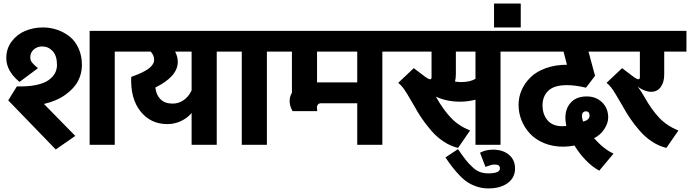

<svg xmlns="http://www.w3.org/2000/svg" viewBox="-20 -805 3849 1071"><path d="M25.9 -245.1 74.2 -323.2Q135.3 -321.3 180.2 -330.6Q225.1 -339.8 250 -357.4Q274.9 -375 286.4 -396.2Q297.9 -417.5 297.9 -442.9Q297.9 -494.1 273.7 -520Q249.5 -545.9 215.8 -545.9Q188 -545.9 168.5 -529.1Q148.9 -512.2 148.9 -483.9Q148.9 -469.2 158.7 -456.3Q168.5 -443.4 191.9 -424.8L88.9 -348.1Q15.1 -408.7 15.1 -481Q15.1 -533.7 44.9 -573.5Q74.7 -613.3 120.6 -632.6Q166.5 -651.9 219.2 -651.9Q260.7 -651.9 298.8 -638.9Q336.9 -626 368.4 -601.1Q399.9 -576.2 418.5 -534.9Q437 -493.7 437 -441.9Q437 -396 416 -354.5Q395 -313 345.9 -277.3Q296.9 -241.7 225.1 -225.1L399.9 -46.9L291 28.8ZM480 2.9V-632.8H725.1V-517.1H620.1V2.9Z M639.6 -632.8H1293.9V-517.1H1189V2.9H1048.8V-174.8Q1025.4 -146.5 989.5 -129.6Q953.6 -112.8 913.6 -112.8Q820.3 -112.8 763.7 -183.8Q707 -254.9 711.9 -376Q780.8 -400.4 810.3 -423.1Q839.8 -445.8 839.8 -472.2Q839.8 -495.6 820.8 -517.1H639.6ZM942.9 -227.1Q976.6 -227.1 1004.2 -246.1Q1031.7 -265.1 1048.8 -300.8V-517.1H957Q971.7 -488.3 971.7 -460Q971.7 -378.4 846.7 -316.9Q850.6 -276.4 875 -251.7Q899.4 -227.1 942.9 -227.1Z M1328.6 2.9V-517.1H1223.6V-632.8H1573.7V-517.1H1468.8V2.9Z M1972.7 2.9V-229H1773.4Q1769.5 -229 1767.3 -228.8Q1765.1 -228.5 1760.7 -227.3Q1756.3 -226.1 1754.6 -223.4Q1752.9 -220.7 1750 -215.8Q1747.1 -210.9 1748 -203.6Q1749 -196.3 1749.5 -185.1H1611.8Q1581.1 -240.7 1608.4 -288.1V-517.1H1503.4V-632.8H2217.8V-517.1H2112.8V2.9ZM1748.5 -345.2H1972.7V-517.1H1748.5Z M2147 -632.8H2877V-517.1H2772V2.9H2632.3V-249Q2589.8 -237.8 2547.4 -237.8Q2470.7 -237.8 2411.1 -266.1Q2453.1 -191.9 2496.3 -147Q2539.6 -102.1 2602.1 -77.1L2535.2 20Q2493.7 10.3 2455.3 -14.9Q2417 -40 2385.7 -76.2Q2354.5 -112.3 2332 -145.8Q2309.6 -179.2 2287.1 -220.2Q2244.1 -295.4 2227.1 -316.9Q2213.9 -333.5 2201.2 -342.8L2288.1 -424.8L2351.1 -377Q2370.1 -362.8 2378.9 -362.8Q2387.2 -362.8 2387.2 -374V-517.1H2147ZM2553.2 -347.2Q2601.1 -347.2 2632.3 -365.2V-517.1H2522.9V-389.2Q2522.9 -370.6 2518.1 -350.1Q2536.6 -347.2 2553.2 -347.2Z M2464.8 73.2 2534.7 26.9Q2561 65.4 2577.9 86.7Q2594.7 107.9 2615.5 127.2Q2636.2 146.5 2657 154.3Q2677.7 162.1 2703.6 162.1Q2768.6 162.1 2768.6 134.8Q2768.6 122.6 2761.5 117.7Q2754.4 112.8 2736.8 112.8Q2721.7 112.8 2688 126L2657.7 46.9Q2689.5 29.8 2730 29.8Q2785.2 29.8 2819.1 58.3Q2853 86.9 2853 134.8Q2853 186 2812 216.1Q2771 246.1 2703.6 246.1Q2671.4 246.1 2642.1 236.6Q2612.8 227.1 2590.3 212.9Q2567.9 198.7 2544.4 174.3Q2521 149.9 2503.9 127.7Q2486.8 105.5 2464.8 73.2Z M2735.8 -651.9V-785.2H2884.8V-651.9Z M2839.4 -632.8H3379.4V-517.1H3262.7L3299.3 -381.8L3248.5 -315.9Q3189 -330.1 3142.6 -330.1Q3071.3 -330.1 3038.8 -299.1Q3006.3 -268.1 3006.3 -217.8Q3006.3 -166.5 3034.4 -133.8Q3062.5 -101.1 3115.7 -101.1Q3131.8 -101.1 3138.7 -102.1Q3138.7 -103 3138.2 -105.5Q3137.7 -107.9 3137.7 -108.9Q3124.5 -180.7 3156.5 -223.9Q3188.5 -267.1 3252.4 -267.1Q3305.2 -267.1 3338.9 -233.9Q3372.6 -200.7 3372.6 -149.9Q3372.6 -118.7 3351.1 -85.2Q3329.6 -51.8 3293.5 -34.2Q3350.1 28.8 3402.3 51.8L3322.8 147Q3282.2 125 3246.6 87.6Q3210.9 50.3 3184.6 6.8Q3151.9 13.2 3121.6 13.2Q3063 13.2 3014.6 -6.8Q2966.3 -26.9 2935.8 -60.1Q2905.3 -93.3 2888.9 -134.5Q2872.6 -175.8 2872.6 -220.2Q2872.6 -263.2 2889.9 -302.7Q2907.2 -342.3 2939.7 -374Q2972.2 -405.8 3024.7 -424.8Q3077.1 -443.8 3142.6 -443.8L3123.5 -517.1H2839.4ZM3227.5 -146Q3228.5 -141.1 3232.4 -127Q3268.6 -135.3 3268.6 -160.2Q3268.6 -184.1 3247.6 -184.1Q3237.3 -184.1 3230.7 -175.5Q3224.1 -167 3227.5 -146Z M3309.1 -632.8H3809.1V-517.1H3685.1V-389.2Q3685.1 -346.7 3665.8 -319.8Q3646.5 -293 3612.3 -293Q3576.7 -293 3538.1 -320.8Q3561.5 -288.1 3572.3 -268.1Q3614.3 -192.9 3657.7 -147.5Q3701.2 -102.1 3764.2 -77.1L3697.3 20Q3655.8 10.3 3617.4 -14.9Q3579.1 -40 3547.9 -76.2Q3516.6 -112.3 3494.1 -145.8Q3471.7 -179.2 3449.2 -220.2Q3406.2 -295.4 3389.2 -316.9Q3376 -333.5 3363.3 -342.8L3450.2 -424.8L3513.2 -377Q3532.2 -362.8 3541 -362.8Q3549.3 -362.8 3549.3 -374V-517.1H3309.1Z"/></svg>

Font: LT Superior
Style: Bold
Weight: 400
Designer: Daniel Lyons
Foundry: LyonsType
Version: Version 1.000